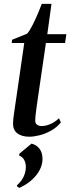

<svg xmlns="http://www.w3.org/2000/svg" viewBox="-20 -674 352 962"><path d="M169 -177.5Q165 -149.5 162.2 -129.2Q159.5 -109 158 -95Q156.5 -81 156.5 -70.5Q156.5 -55 166 -48.8Q175.5 -42.5 188.5 -42.5Q210 -42.5 233.2 -52.8Q256.5 -63 275.5 -81.5L285 -60.5Q264 -35 235.5 -19.2Q207 -3.5 178.2 3.8Q149.5 11 126.5 11Q88 11 65.8 -6.8Q43.5 -24.5 45.5 -60.5Q45.5 -68 47 -81Q48.5 -94 51 -111Q53.5 -128 56.5 -149Q59.5 -170 63 -193L101.5 -458.5H38.5L41 -475L115.5 -505Q127.5 -518 141.8 -545.8Q156 -573.5 168.8 -603.5Q181.5 -633.5 189 -654.5H238L217 -502.5H312.5L306 -458.5H210ZM77 267.5 65 259.5V254.5Q88 234 98.8 210.2Q109.5 186.5 109.5 162.5Q109.5 142 100.8 126.5Q92 111 76.5 106V96.5L138 45.5Q162.5 51.5 177.8 71.2Q193 91 193 122Q193 149 179.8 175.8Q166.5 202.5 140.8 226.2Q115 250 77 267.5Z"/></svg>

Font: Merriweather 144pt Medium
Style: Italic
Weight: 500
Italic angle: -7.8°
Version: Version 2.101